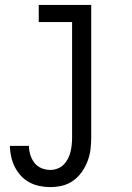

<svg xmlns="http://www.w3.org/2000/svg" viewBox="-20 -540 540 783"><path d="M185 223Q163 223 141 218.5Q119 214 99.5 203.5Q80 193 65 176.5Q50 160 40 140Q30 120 25.5 98.5Q21 77 20 55H98Q98 73 103.5 91Q109 109 120 123.5Q131 138 148.5 145.5Q166 153 185 153Q200 153 214.5 147.5Q229 142 239.5 131.5Q250 121 257 107.5Q264 94 267.5 79.5Q271 65 272.5 50Q274 35 274 20V-450H138V-520H352V20Q352 45 349 69.5Q346 94 337 117.5Q328 141 313.5 161.5Q299 182 279 196.5Q259 211 234.5 217Q210 223 185 223Z"/></svg>

Font: Iosevka Slab
Style: Regular
Weight: 400
Monospace: yes
Designer: Belleve Invis
Foundry: Belleve Invis
Version: Version 11.2.4; ttfautohint (v1.8.3)